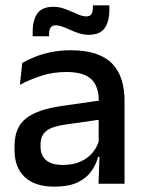

<svg xmlns="http://www.w3.org/2000/svg" viewBox="-20 -689 541 720"><path d="M349.5 0 353.5 -116 350 -131V-285L350.5 -309.5Q350.5 -366 321.8 -392.5Q293 -419 229.5 -419Q178 -419 134 -404.5Q90 -390 54.5 -371L63.5 -453Q83.5 -464.5 110.5 -475.5Q137.5 -486.5 171.5 -493.5Q205.5 -500.5 246 -500.5Q301.5 -500.5 340 -487.2Q378.5 -474 402 -449Q425.5 -424 436.2 -389Q447 -354 447 -311V0ZM184 11Q111.5 11 73 -24.8Q34.5 -60.5 34.5 -126.5V-141.5Q34.5 -211.5 77.8 -245.2Q121 -279 214 -292L361 -313L366.5 -242L225.5 -222Q175 -215 153.5 -197.8Q132 -180.5 132 -147V-140Q132 -106.5 152.8 -88.5Q173.5 -70.5 216 -70.5Q255 -70.5 283 -83.5Q311 -96.5 328.5 -118.2Q346 -140 352.5 -166.5L366 -101H348Q340 -71 321.5 -45.5Q303 -20 269.8 -4.5Q236.5 11 184 11ZM312.5 -558.5Q294.5 -558.5 277.5 -563.8Q260.5 -569 244.8 -576.2Q229 -583.5 215 -588.8Q201 -594 189 -594Q175.5 -594 169.8 -585.5Q164 -577 164 -560V-553H102.5V-570Q102.5 -613.5 120.2 -638.5Q138 -663.5 180.5 -663.5Q199 -663.5 216 -658Q233 -652.5 248.5 -645.5Q264 -638.5 277.8 -633Q291.5 -627.5 303.5 -627.5Q317.5 -627.5 323 -636.2Q328.5 -645 328.5 -662V-669H390V-651.5Q390 -607.5 372.2 -583Q354.5 -558.5 312.5 -558.5Z"/></svg>

Font: Anek Latin Medium Medium
Style: Regular
Weight: 500
Version: Version 1.003